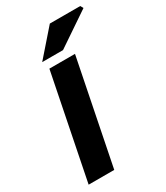

<svg xmlns="http://www.w3.org/2000/svg" viewBox="-210 -950 900 1039"><g transform="rotate(-30 240.0 -430.0)"><path d="M26 0 156 -650H316L186 0ZM140 -700 280 -860H470L480 -842L270 -700Z"/></g></svg>

Font: Source Sans 3 ExtraLight Black
Style: Italic
Weight: 900
Italic angle: -11°
Version: Version 3.052;hotconv 1.1.0;makeotfexe 2.6.0